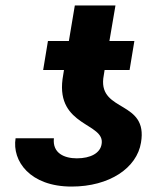

<svg xmlns="http://www.w3.org/2000/svg" viewBox="-20 -680 616 710"><path d="M355.8 -147.4C350.9 -114 315.3 -94.5 264.2 -94.5C218.8 -94.5 173.3 -112.9 179.3 -168.7H37.6C24.1 -84.5 90.9 9.9 244.7 9.9C384.9 9.9 486.2 -58.9 501.4 -152.7C528.1 -308.6 348 -264.6 361.9 -389.9L366.8 -421.2H459.2L476.9 -528.4H384.6L407 -659.8H256.7L234.7 -528.4H157.3L139.6 -421.2H216.6L211.3 -387.8C187.9 -211.3 369.3 -226.2 355.8 -147.4Z"/></svg>

Font: Margiela Sans
Style: Bold Italic
Weight: 700
Italic angle: -9.39999°
Designer: Stefan Endress, Andreas Faust
Version: Version 1.100;FEAKit 1.0